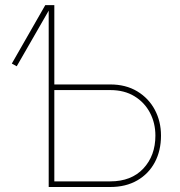

<svg xmlns="http://www.w3.org/2000/svg" viewBox="-20 -748 721 768"><path d="M46.9 -482.9 27.3 -493.7 161.1 -727.5H187.5ZM187.5 -410.2H420.9Q483.4 -410.2 529.1 -382.6Q574.7 -355 599.4 -308.6Q624 -262.2 624 -205.6Q624 -145.5 599.4 -99.1Q574.7 -52.7 529.1 -26.4Q483.4 0 420.9 0H174.8V-727.5H197.3V-22.5H420.9Q505.4 -22.5 553.5 -74Q601.6 -125.5 601.6 -205.6Q601.6 -255.9 579.8 -297.1Q558.1 -338.4 517.8 -363Q477.5 -387.7 420.9 -387.7H187.5Z"/></svg>

Font: Inter 18pt Thin
Style: Regular
Weight: 250
Designer: Rasmus Andersson
Foundry: rsms
Version: Version 4.001;git-66647c0bb